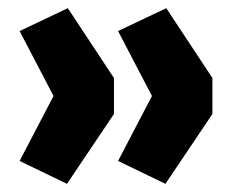

<svg xmlns="http://www.w3.org/2000/svg" viewBox="-20 -503 584 470"><path d="M144 -53 28 -109 111 -268 28 -427 146 -483 259 -312V-224ZM385 -53 269 -109 352 -268 269 -427 387 -483 500 -312V-224Z"/></svg>

Font: Nunito Sans 7pt SemiCondensed Black
Style: Regular
Weight: 900
Width: 4
Designer: Vernon Adams
Foundry: Vernon Adams
Version: Version 3.101;gftools[0.9.27]